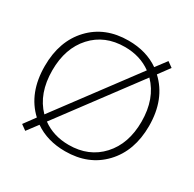

<svg xmlns="http://www.w3.org/2000/svg" viewBox="-168 -929 1138 1128"><g transform="rotate(30 401.5 -365.0)"><path d="M48 -365Q48 -534 145 -637Q242 -740 401 -740Q522 -740 608 -680L663 -753L699 -727L643 -651Q755 -547 755 -365Q755 -196 657.5 -93Q560 10 401 10Q280 10 194 -50L139 23L103 -3L159 -79Q48 -182 48 -365ZM222 -88Q297 -33 401 -33Q537 -33 620.5 -124Q704 -215 704 -365Q704 -521 614 -613ZM188 -117 580 -642Q505 -697 401 -697Q265 -697 182 -606Q99 -515 99 -365Q99 -208 188 -117Z"/></g></svg>

Font: M PLUS 1p Light
Style: Regular
Weight: 300
Version: Version 1.061